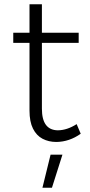

<svg xmlns="http://www.w3.org/2000/svg" viewBox="-20 -662 420 898"><path d="M244 2Q207.5 2 179 -13Q150.5 -28 134.2 -60.5Q118 -93 118 -144.5V-461.5H42V-509H118V-642H176V-509H348V-461.5H176V-153.5Q176 -53.5 250.5 -52.5Q294 -53 338.5 -81.5L357.5 -36.5Q305 1 244 2ZM223 216H178.5L216.5 61.5H272Z"/></svg>

Font: Argentum Novus Light
Style: Regular
Weight: 300
Designer: Julieta Ulanovsky (font) & Cristiano Sobral (main changes)
Foundry: Julieta Ulanovsky (font) & Cristiano Sobral (main changes)
Version: Version 3.00;November 27, 2020;FontCreator 13.0.0.2655 64-bi